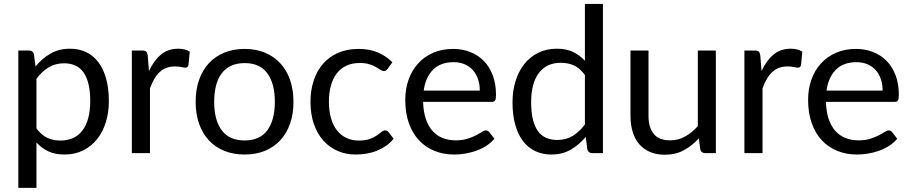

<svg xmlns="http://www.w3.org/2000/svg" viewBox="-20 -756 4496 948"><path d="M160 -122V-367C178.3 -391.3 198.4 -410.2 220.2 -423.5C242.1 -436.8 267.5 -443.5 296.5 -443.5C316.8 -443.5 335 -440 351 -433C367 -426 380.5 -414.9 391.5 -399.8C402.5 -384.6 410.9 -365.2 416.8 -341.5C422.6 -317.8 425.5 -289.5 425.5 -256.5C425.5 -194.2 412.8 -146.2 387.5 -112.5C362.2 -78.8 325.8 -62 278.5 -62C254.5 -62 232.8 -66.5 213.5 -75.5C194.2 -84.5 176.3 -100 160 -122ZM155.5 -428 147.5 -488C144.5 -500.3 136.7 -506.5 124 -506.5H70.5V171.5H160V-52.5C177 -33.8 196.6 -19.2 218.8 -8.8C240.9 1.8 267.5 7 298.5 7C332.5 7 363.1 0.2 390.2 -13.2C417.4 -26.8 440.4 -45.2 459.2 -68.8C478.1 -92.2 492.5 -120.1 502.5 -152.2C512.5 -184.4 517.5 -219.2 517.5 -256.5C517.5 -298.5 513 -335.7 504 -368C495 -400.3 482.2 -427.4 465.5 -449.2C448.8 -471.1 428.7 -487.6 405 -498.8C381.3 -509.9 354.8 -515.5 325.5 -515.5C289.5 -515.5 257.5 -507.5 229.5 -491.5C201.5 -475.5 176.8 -454.3 155.5 -428Z M715.5 -405 709.5 -482C708.2 -491 705.7 -497.3 702 -501C698.3 -504.7 691.7 -506.5 682 -506.5H631V0H720.5V-320C726.8 -337.3 733.9 -352.8 741.8 -366.2C749.6 -379.8 758.4 -391.1 768.2 -400.2C778.1 -409.4 789.2 -416.3 801.8 -421C814.2 -425.7 828.5 -428 844.5 -428C855.8 -428 866 -427 875 -425C884 -423 890.8 -422 895.5 -422C903.5 -422 908.5 -426.2 910.5 -434.5L917 -501C909.3 -506 900.6 -509.7 890.8 -512C880.9 -514.3 870.7 -515.5 860 -515.5C826.3 -515.5 797.8 -505.8 774.5 -486.2C751.2 -466.8 731.5 -439.7 715.5 -405Z M1188 -514.5C1150.7 -514.5 1117.1 -508.3 1087.2 -496C1057.4 -483.7 1032 -466.2 1011 -443.5C990 -420.8 973.9 -393.4 962.8 -361.2C951.6 -329.1 946 -293.2 946 -253.5C946 -213.5 951.6 -177.5 962.8 -145.5C973.9 -113.5 990 -86.2 1011 -63.5C1032 -40.8 1057.4 -23.4 1087.2 -11.2C1117.1 0.9 1150.7 7 1188 7C1225 7 1258.3 0.9 1288 -11.2C1317.7 -23.4 1343 -40.8 1364 -63.5C1385 -86.2 1401.1 -113.5 1412.2 -145.5C1423.4 -177.5 1429 -213.5 1429 -253.5C1429 -293.2 1423.4 -329.1 1412.2 -361.2C1401.1 -393.4 1385 -420.8 1364 -443.5C1343 -466.2 1317.7 -483.7 1288 -496C1258.3 -508.3 1225 -514.5 1188 -514.5ZM1188 -62.5C1137.3 -62.5 1099.6 -79.2 1074.8 -112.8C1049.9 -146.2 1037.5 -193 1037.5 -253C1037.5 -283 1040.6 -309.9 1046.8 -333.8C1052.9 -357.6 1062.2 -377.7 1074.8 -394C1087.2 -410.3 1102.9 -422.8 1121.8 -431.5C1140.6 -440.2 1162.7 -444.5 1188 -444.5C1238 -444.5 1275.3 -427.7 1300 -394C1324.7 -360.3 1337 -313.3 1337 -253C1337 -193 1324.7 -146.2 1300 -112.8C1275.3 -79.2 1238 -62.5 1188 -62.5Z M1894 -416.5 1917.5 -448.5C1896.5 -469.5 1872.4 -485.8 1845.2 -497.2C1818.1 -508.8 1786.7 -514.5 1751 -514.5C1712.7 -514.5 1678.8 -508 1649.2 -495C1619.8 -482 1594.9 -463.9 1574.8 -440.8C1554.6 -417.6 1539.2 -390 1528.8 -358C1518.2 -326 1513 -291.2 1513 -253.5C1513 -212.2 1518.7 -175.3 1530 -143C1541.3 -110.7 1557 -83.4 1577 -61.2C1597 -39.1 1620.6 -22.2 1647.8 -10.5C1674.9 1.2 1704.3 7 1736 7C1754.3 7 1772.3 5.5 1790 2.5C1807.7 -0.5 1824.6 -5.2 1840.8 -11.8C1856.9 -18.2 1872 -26.3 1886 -36C1900 -45.7 1912.5 -57.3 1923.5 -71L1898.5 -103.5C1894.5 -109.2 1888.8 -112 1881.5 -112C1875.5 -112 1869.4 -109.4 1863.2 -104.2C1857.1 -99.1 1849.4 -93.3 1840.2 -87C1831.1 -80.7 1819.5 -74.9 1805.5 -69.8C1791.5 -64.6 1773.7 -62 1752 -62C1729.3 -62 1708.9 -66.2 1690.8 -74.8C1672.6 -83.2 1657.1 -95.6 1644.2 -111.8C1631.4 -127.9 1621.5 -147.9 1614.5 -171.8C1607.5 -195.6 1604 -222.8 1604 -253.5C1604 -282.8 1607.2 -309.3 1613.8 -333C1620.2 -356.7 1629.9 -376.8 1642.8 -393.5C1655.6 -410.2 1671.5 -422.9 1690.5 -431.8C1709.5 -440.6 1731.5 -445 1756.5 -445C1775.2 -445 1790.9 -442.9 1803.8 -438.8C1816.6 -434.6 1827.4 -430 1836.2 -425C1845.1 -420 1852.5 -415.4 1858.5 -411.2C1864.5 -407.1 1870 -405 1875 -405C1879.7 -405 1883.3 -406 1886 -408C1888.7 -410 1891.3 -412.8 1894 -416.5Z M2349 -308.5H2072C2078 -352.5 2093.4 -386.9 2118.2 -411.8C2143.1 -436.6 2176.8 -449 2219.5 -449C2239.8 -449 2258 -445.6 2274 -438.8C2290 -431.9 2303.6 -422.2 2314.8 -409.8C2325.9 -397.2 2334.4 -382.4 2340.2 -365.2C2346.1 -348.1 2349 -329.2 2349 -308.5ZM2421 -71 2396 -103.5C2392 -109.2 2386.3 -112 2379 -112C2373.3 -112 2366.6 -109.4 2358.8 -104.2C2350.9 -99.1 2341.2 -93.5 2329.5 -87.5C2317.8 -81.5 2303.9 -75.9 2287.8 -70.8C2271.6 -65.6 2252.3 -63 2230 -63C2206 -63 2184.3 -66.9 2165 -74.8C2145.7 -82.6 2129 -94.4 2115 -110.2C2101 -126.1 2090.1 -145.8 2082.2 -169.5C2074.4 -193.2 2070 -221 2069 -253H2407.5C2415.8 -253 2421.5 -255.3 2424.5 -260C2427.5 -264.7 2429 -274 2429 -288C2429 -324 2423.7 -356.1 2413 -384.2C2402.3 -412.4 2387.6 -436.1 2368.8 -455.2C2349.9 -474.4 2327.6 -489.1 2301.8 -499.2C2275.9 -509.4 2247.8 -514.5 2217.5 -514.5C2180.8 -514.5 2147.8 -508.1 2118.5 -495.2C2089.2 -482.4 2064.3 -464.8 2044 -442.2C2023.7 -419.8 2008.1 -393.2 1997.2 -362.5C1986.4 -331.8 1981 -298.8 1981 -263.5C1981 -219.8 1987 -181.2 1999 -147.5C2011 -113.8 2027.8 -85.6 2049.2 -62.8C2070.8 -39.9 2096.2 -22.6 2125.8 -10.8C2155.2 1.1 2187.5 7 2222.5 7C2240.8 7 2259.3 5.4 2278 2.2C2296.7 -0.9 2314.8 -5.7 2332.2 -12C2349.8 -18.3 2366.2 -26.4 2381.5 -36.2C2396.8 -46.1 2410 -57.7 2421 -71Z M2868 -386V-141.5C2849.7 -117.2 2829.6 -98.3 2807.8 -85C2785.9 -71.7 2760.3 -65 2731 -65C2710.7 -65 2692.5 -68.5 2676.5 -75.5C2660.5 -82.5 2647 -93.6 2636 -108.8C2625 -123.9 2616.7 -143.2 2611 -166.8C2605.3 -190.2 2602.5 -218.5 2602.5 -251.5C2602.5 -313.8 2615.2 -361.8 2640.5 -395.5C2665.8 -429.2 2702 -446 2749 -446C2773 -446 2794.7 -441.6 2814 -432.8C2833.3 -423.9 2851.3 -408.3 2868 -386ZM2957 -736.5H2868V-456C2850.7 -474.7 2830.9 -489.2 2808.8 -499.8C2786.6 -510.2 2760 -515.5 2729 -515.5C2695 -515.5 2664.4 -508.8 2637.2 -495.2C2610.1 -481.8 2587.2 -463.2 2568.5 -439.5C2549.8 -415.8 2535.5 -387.9 2525.5 -355.8C2515.5 -323.6 2510.5 -288.8 2510.5 -251.5C2510.5 -209.5 2515 -172.3 2524 -140C2533 -107.7 2545.8 -80.7 2562.5 -59C2579.2 -37.3 2599.3 -20.9 2623 -9.8C2646.7 1.4 2673 7 2702 7C2738.3 7 2770.3 -1 2798 -17C2825.7 -33 2850.3 -54 2872 -80L2880 -18.5C2883.3 -6.2 2891.3 0 2904 0H2957Z M3514.5 -506.5H3425.5V-133.5C3406.2 -111.5 3385.1 -94.2 3362.2 -81.8C3339.4 -69.2 3314.8 -63 3288.5 -63C3252.5 -63 3225.8 -73.5 3208.2 -94.5C3190.8 -115.5 3182 -145.2 3182 -183.5V-506.5H3093V-183.5C3093 -154.8 3096.6 -128.7 3103.8 -105C3110.9 -81.3 3121.7 -61.2 3136 -44.5C3150.3 -27.8 3168.1 -14.9 3189.2 -5.8C3210.4 3.4 3234.8 8 3262.5 8C3297.8 8 3329.2 0.6 3356.5 -14.2C3383.8 -29.1 3408.5 -48.7 3430.5 -73L3437.5 -18.5C3440.8 -6.2 3448.8 0 3461.5 0H3514.5Z M3740 -405 3734 -482C3732.7 -491 3730.2 -497.3 3726.5 -501C3722.8 -504.7 3716.2 -506.5 3706.5 -506.5H3655.5V0H3745V-320C3751.3 -337.3 3758.4 -352.8 3766.2 -366.2C3774.1 -379.8 3782.9 -391.1 3792.8 -400.2C3802.6 -409.4 3813.8 -416.3 3826.2 -421C3838.8 -425.7 3853 -428 3869 -428C3880.3 -428 3890.5 -427 3899.5 -425C3908.5 -423 3915.3 -422 3920 -422C3928 -422 3933 -426.2 3935 -434.5L3941.5 -501C3933.8 -506 3925.1 -509.7 3915.2 -512C3905.4 -514.3 3895.2 -515.5 3884.5 -515.5C3850.8 -515.5 3822.3 -505.8 3799 -486.2C3775.7 -466.8 3756 -439.7 3740 -405Z M4338 -308.5H4061C4067 -352.5 4082.4 -386.9 4107.2 -411.8C4132.1 -436.6 4165.8 -449 4208.5 -449C4228.8 -449 4247 -445.6 4263 -438.8C4279 -431.9 4292.6 -422.2 4303.8 -409.8C4314.9 -397.2 4323.4 -382.4 4329.2 -365.2C4335.1 -348.1 4338 -329.2 4338 -308.5ZM4410 -71 4385 -103.5C4381 -109.2 4375.3 -112 4368 -112C4362.3 -112 4355.6 -109.4 4347.8 -104.2C4339.9 -99.1 4330.2 -93.5 4318.5 -87.5C4306.8 -81.5 4292.9 -75.9 4276.8 -70.8C4260.6 -65.6 4241.3 -63 4219 -63C4195 -63 4173.3 -66.9 4154 -74.8C4134.7 -82.6 4118 -94.4 4104 -110.2C4090 -126.1 4079.1 -145.8 4071.2 -169.5C4063.4 -193.2 4059 -221 4058 -253H4396.5C4404.8 -253 4410.5 -255.3 4413.5 -260C4416.5 -264.7 4418 -274 4418 -288C4418 -324 4412.7 -356.1 4402 -384.2C4391.3 -412.4 4376.6 -436.1 4357.8 -455.2C4338.9 -474.4 4316.6 -489.1 4290.8 -499.2C4264.9 -509.4 4236.8 -514.5 4206.5 -514.5C4169.8 -514.5 4136.8 -508.1 4107.5 -495.2C4078.2 -482.4 4053.3 -464.8 4033 -442.2C4012.7 -419.8 3997.1 -393.2 3986.2 -362.5C3975.4 -331.8 3970 -298.8 3970 -263.5C3970 -219.8 3976 -181.2 3988 -147.5C4000 -113.8 4016.8 -85.6 4038.2 -62.8C4059.8 -39.9 4085.2 -22.6 4114.8 -10.8C4144.2 1.1 4176.5 7 4211.5 7C4229.8 7 4248.3 5.4 4267 2.2C4285.7 -0.9 4303.8 -5.7 4321.2 -12C4338.8 -18.3 4355.2 -26.4 4370.5 -36.2C4385.8 -46.1 4399 -57.7 4410 -71Z"/></svg>

Font: LatoLatin
Style: Regular
Weight: 400
Designer: Lukasz Dziedzic with Adam Twardoch and Botio Nikoltchev
Foundry: tyPoland Lukasz Dziedzic
Version: Version 2.015; 2015-08-06; http://www.latofonts.com/